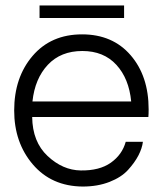

<svg xmlns="http://www.w3.org/2000/svg" viewBox="-20 -679 598 704"><path d="M435 -613H125V-659H435ZM525 -278Q525 -260 524 -250H98Q99 -159 154.5 -107Q210 -55 276 -54Q345 -53 386.5 -82.5Q428 -112 441 -159H504Q501 -135 487.5 -109Q474 -83 449.5 -56Q425 -29 381.5 -12Q338 5 283 5Q169 4 100.5 -76Q32 -156 32 -274Q32 -395 99.5 -474Q167 -553 281 -553Q393 -553 459 -476.5Q525 -400 525 -278ZM282 -492Q203 -492 155.5 -441.5Q108 -391 99 -307H461Q453 -391 406.5 -441.5Q360 -492 282 -492Z"/></svg>

Font: Oakes Grotesk Light
Style: Regular
Weight: 300
Designer: Samuel Oakes
Foundry: Samuel Oakes
Version: Version 1.000;PS 001.000;hotconv 1.0.88;makeotf.lib2.5.64775